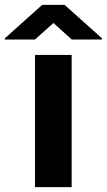

<svg xmlns="http://www.w3.org/2000/svg" viewBox="-84 -772 441 792"><path d="M60.4 0V-545.5H211.6V0ZM60.4 -609 136.4 -677.2 212 -609H336.6V-614L182.5 -751.8H89.8L-63.9 -614V-609Z"/></svg>

Font: Inter UI
Style: Bold
Weight: 700
Designer: Rasmus Andersson
Foundry: rsms
Version: 3.2;8d6f07862